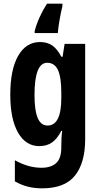

<svg xmlns="http://www.w3.org/2000/svg" viewBox="-20 -786 540 1046"><path d="M198 -557Q236 -557 263.5 -539Q291 -521 314 -477H321L332 -547H444V-28Q444 101 388.5 170.5Q333 240 210 240Q166 240 130 230.5Q94 221 61 202V87Q101 109 136.5 118.5Q172 128 206 128Q257 128 285.5 103Q314 78 314 16V7Q314 -10 315 -32Q316 -54 319 -73H314Q292 -30 263.5 -10Q235 10 194 10Q120 10 78 -64Q36 -138 36 -270Q36 -407 79 -482Q122 -557 198 -557ZM237 -444Q168 -444 168 -268Q168 -184 185.5 -143Q203 -102 239 -102Q314 -102 314 -252V-279Q314 -366 295.5 -405Q277 -444 237 -444ZM320 -753Q311 -715 304 -674.5Q297 -634 295 -606H169V-617Q178 -653 196 -692.5Q214 -732 236 -766H320Z"/></svg>

Font: Noto Sans Lao ExtraCondensed
Style: Bold
Weight: 700
Width: 2
Designer: Monotype Design Team
Foundry: Monotype Imaging Inc.
Version: Version 2.003; ttfautohint (v1.8.4.7-5d5b)